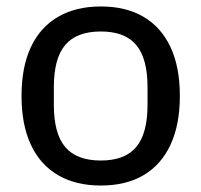

<svg xmlns="http://www.w3.org/2000/svg" viewBox="-20 -564 623 594"><path d="M292 10Q214.8 10 159.7 -22Q104.6 -54 75.6 -116Q46.6 -178 46.6 -267Q46.6 -357 75.6 -418.5Q104.6 -480 159.7 -512Q214.8 -544 292 -544Q369.8 -544 424.1 -512Q478.4 -480 507.4 -418.5Q536.4 -357 536.4 -267Q536.4 -178 507.4 -116Q478.4 -54 424.1 -22Q369.8 10 292 10ZM292 -67.4Q366.2 -67.4 401.3 -109Q436.4 -150.6 436.4 -239.4V-294.6Q436.4 -383.4 401.3 -425Q366.2 -466.6 292 -466.6Q217.2 -466.6 181.9 -425Q146.6 -383.4 146.6 -294.6V-239.4Q146.6 -150.6 181.9 -109Q217.2 -67.4 292 -67.4Z"/></svg>

Font: Mozilla Headline ExtraLight
Style: Regular
Weight: 200
Designer: Studio DRAMA
Foundry: Studio DRAMA
Version: Version 1.000